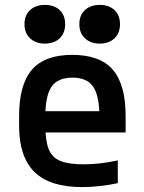

<svg xmlns="http://www.w3.org/2000/svg" viewBox="-20 -754 590 784"><path d="M315 10Q184 10 121 -51.5Q58 -113 58 -240V-280Q58 -409 110.5 -469.5Q163 -530 275 -530Q388 -530 440.5 -469.5Q493 -409 493 -280V-213H115V-300H411L386 -271V-276Q386 -363 360.5 -400Q335 -437 276 -437Q216 -437 190.5 -400Q165 -363 165 -276V-245Q165 -181 178.5 -146Q192 -111 226 -97Q260 -83 321 -83Q353 -83 385.5 -86.5Q418 -90 461 -99V-6Q428 1 389.5 5.5Q351 10 315 10ZM163 -576Q126 -576 103 -597.5Q80 -619 80 -655Q80 -692 103 -713Q126 -734 163 -734Q201 -734 223.5 -713Q246 -692 246 -655Q246 -619 223.5 -597.5Q201 -576 163 -576ZM387 -576Q350 -576 327 -597.5Q304 -619 304 -655Q304 -692 327 -713Q350 -734 387 -734Q425 -734 447.5 -713Q470 -692 470 -655Q470 -619 447.5 -597.5Q425 -576 387 -576Z"/></svg>

Font: M PLUS Code Latin SemiExpanded Medium
Style: Regular
Weight: 500
Width: 6
Designer: Coji Morishita
Foundry: UNDERFOREST DESIGN
Version: Version 1.002; ttfautohint (v1.8.3)